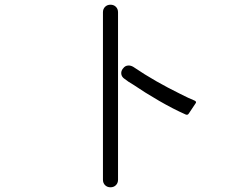

<svg xmlns="http://www.w3.org/2000/svg" viewBox="-20 -780 1040 815"><path d="M417 -17V-728Q417 -742 426 -751Q435 -760 449 -760Q463 -760 472 -751Q481 -742 481 -728V-17Q481 -3 472 6Q463 15 449 15Q435 15 426 6Q417 -3 417 -17ZM768 -294Q714 -318 654.5 -352.5Q595 -387 545 -421Q524 -433 509 -445Q497 -453 495 -465Q493 -477 501 -488L502 -489Q511 -502 526 -502Q536 -502 546 -496Q593 -464 643 -435.5Q693 -407 744 -382Q781 -363 806 -353Q816 -348 810 -341L782 -299Q777 -290 768 -294Z"/></svg>

Font: Higure Gothic
Style: Regular
Weight: 400
Designer: Yoshimichi Ohira
Foundry: Positype
Version: Version 1.000